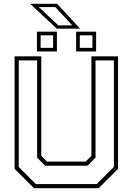

<svg xmlns="http://www.w3.org/2000/svg" viewBox="-20 -999 704 1019"><path d="M160.5 0 57.5 -103V-700H199V-172L229.5 -141.5H434.5L465 -172V-700H606.5V-103L503.5 0ZM170.5 -22H493.5L584.5 -113V-678.5H487V-162L444.5 -119.5H220L177 -162V-678.5H79.5V-113ZM384 -726V-831H490V-726ZM176 -726V-831H282V-726ZM195.5 -745H262V-811.5H195.5ZM403.5 -745H470.5V-811.5H403.5ZM405 -847H281.5L139.5 -979H283ZM363.5 -864.5 273.5 -961.5H186L289.5 -864.5Z"/></svg>

Font: Tourney Thin ExtraLight
Style: Regular
Weight: 250
Version: Version 1.015